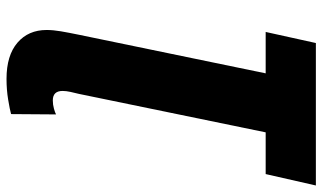

<svg xmlns="http://www.w3.org/2000/svg" viewBox="-220 -534 989 589"><g transform="rotate(90 274.5 -239.5)"><path d="M330 221 331 83Q326 86 313.5 89.5Q301 93 288 93Q259 93 259 63Q259 52 262 38.5Q265 25 268 13L386 -560H514L549 -714H112L78 -560H205L87 11Q80 45 76 68.5Q72 92 72 112Q72 168 111 201.5Q150 235 222 235Q255 235 285.5 230Q316 225 330 221Z"/></g></svg>

Font: Noto Sans Display SemiCondensed Black
Style: Italic
Weight: 900
Width: 4
Designer: Monotype Design team
Foundry: Monotype Imaging Inc.
Version: 1.000